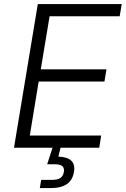

<svg xmlns="http://www.w3.org/2000/svg" viewBox="-20 -748 636 972"><path d="M50.8 0 171.4 -727.5H596.2L585.9 -665.5H231L186.5 -397H519L508.8 -335.4H175.8L130.9 -62H492.2L482.4 0ZM181.6 204.1 188.5 162.6H242.7Q271 162.6 285.4 153.1Q299.8 143.6 303.2 123Q306.6 103 295.9 93.3Q285.2 83.5 254.9 83.5H218.8L252 -18.6H288.6L286.6 0L275.4 44.9Q320.8 46.4 340.8 65.4Q360.8 84.5 354.5 122.1Q348.1 163.1 319.1 183.6Q290 204.1 236.3 204.1Z"/></svg>

Font: Inter Light
Style: Italic
Weight: 300
Italic angle: -9.3988°
Designer: Rasmus Andersson
Foundry: rsms
Version: Version 4.001;git-66647c0bb